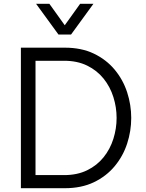

<svg xmlns="http://www.w3.org/2000/svg" viewBox="-20 -991 768 1011"><path d="M288 -809 170 -971H240L321 -858L402 -971H472L354 -809ZM90 0V-740H321Q409 -740 474.5 -708.5Q540 -677 584 -624Q628 -571 649.5 -505Q671 -439 671 -370Q671 -301 649.5 -235Q628 -169 584 -116Q540 -63 474.5 -31.5Q409 0 321 0ZM318 -671H167V-69H318Q387 -69 439 -94.5Q491 -120 525.5 -163Q560 -206 577 -260Q594 -314 594 -370Q594 -426 577 -480Q560 -534 525.5 -577Q491 -620 439 -645.5Q387 -671 318 -671Z"/></svg>

Font: Be Vietnam Pro Light
Style: Regular
Weight: 300
Designer: Lam Bao, Tony Le, Vietanh Nguyen
Foundry: Yellow Type Foundry
Version: Version 1.002; ttfautohint (v1.8.3)